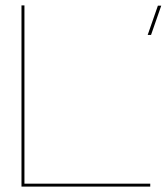

<svg xmlns="http://www.w3.org/2000/svg" viewBox="-20 -695 620 715"><path d="M530 -565H542.5L580.5 -674H568ZM60 0H539.5V-11H71V-675H60Z"/></svg>

Font: Anybody Expanded Thin
Style: Regular
Weight: 250
Width: 7
Version: Version 1.113;gftools[0.9.25]